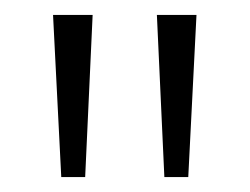

<svg xmlns="http://www.w3.org/2000/svg" viewBox="-20 -665 334 257"><path d="M190 -645H243L232 -428H200ZM51 -645H104L94 -428H62Z"/></svg>

Font: Mukta Vaani ExtraLight
Style: Regular
Weight: 275
Designer: Noopur Datye, Girish Dalvi, Yashodeep Gholap, Pallavi Karambelkar
Foundry: Ek Type
Version: Version 2.538;PS 1.000;hotconv 16.6.51;makeotf.lib2.5.65220;